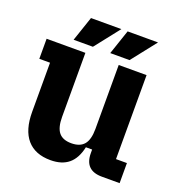

<svg xmlns="http://www.w3.org/2000/svg" viewBox="-129 -808 862 926"><g transform="rotate(20 302.0 -345.5)"><path d="M231 10Q152 10 110.5 -37.9Q69 -85.9 69 -179V-431H14V-534H213V-206Q213 -150.9 233.3 -126Q253.6 -101 297.8 -101Q342 -101 363 -126Q384 -150.9 384 -206V-534H527V-103H583V0H492Q403 0 403 -89V-107H371Q358 -47 323.5 -18.5Q289 10 231 10ZM138 -574 181 -701H337L237 -574ZM326 -574 369 -701H525L425 -574Z"/></g></svg>

Font: Mozilla Headline ExtraLight
Style: Regular
Weight: 200
Designer: Studio DRAMA
Foundry: Studio DRAMA
Version: Version 1.000